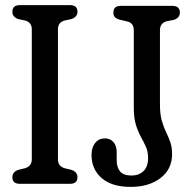

<svg xmlns="http://www.w3.org/2000/svg" viewBox="-20 -720 754 752"><path d="M207 -95.5Q207 -69 233.5 -61L260.5 -54.5Q283.5 -46 283.5 -26Q283.5 0 253.5 0H58Q28.5 0 28.5 -26Q28.5 -46 50.5 -54.5L77.5 -61Q104.5 -69 104.5 -95.5V-605.5Q104.5 -631 80.5 -639L50.5 -645.5Q28.5 -654 28.5 -674Q28.5 -700 58 -700H253.5Q283.5 -700 283.5 -674Q283.5 -654 260.5 -645.5L230.5 -639Q207 -631 207 -605.5ZM654 -116Q654 -57.5 608.8 -22.8Q563.5 12 492 12Q418 12 378.2 -22.5Q338.5 -57 338.5 -113Q338.5 -142.5 352.8 -160.2Q367 -178 391 -178Q411.5 -178 424.2 -163.8Q437 -149.5 437 -124.5V-93.5Q437 -65 450 -48.8Q463 -32.5 495.5 -32.5Q524 -32.5 542 -49.8Q560 -67 560 -101.5Q560 -126 551.5 -145Q543 -164 532 -183.8Q521 -203.5 512.5 -230.5Q504 -257.5 504 -298.5V-601Q504 -629 480.5 -635.5L446.5 -643.5Q435.5 -647 429.8 -653Q424 -659 424 -671Q424 -697 453.5 -697H654.5Q684.5 -697 684.5 -671Q684.5 -650.5 662 -642.5L632 -636.5Q606.5 -629 606.5 -601.5V-310Q606.5 -272.5 613.8 -247.2Q621 -222 630.5 -202.5Q640 -183 647 -163.2Q654 -143.5 654 -116Z"/></svg>

Font: Fraunces 144pt SuperSoft
Style: Regular
Weight: 400
Version: Version 1.000;[b76b70a41]